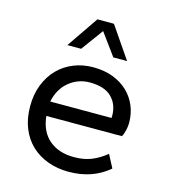

<svg xmlns="http://www.w3.org/2000/svg" viewBox="-106 -781 773 876"><g transform="rotate(15 280.0 -343.0)"><path d="M298 10Q245 10 200 -6.5Q155 -23 122 -54Q89 -85 70.5 -130.5Q52 -176 52 -235Q52 -291 70 -336.5Q88 -382 119.5 -414Q151 -446 193.5 -463Q236 -480 285 -480Q337 -480 378 -464.5Q419 -449 448 -421.5Q477 -394 492.5 -357Q508 -320 508 -277Q508 -261 503.5 -241.5Q499 -222 492 -210H135Q142 -138 187 -99.5Q232 -61 305 -61Q352 -61 387.5 -75.5Q423 -90 456 -117L488 -56Q411 10 298 10ZM288 -409Q233 -409 190.5 -374.5Q148 -340 135 -278H424Q425 -281 425 -288Q425 -342 391 -375.5Q357 -409 288 -409ZM361 -547 285 -651 209 -547H144L246 -696H324L426 -547Z"/></g></svg>

Font: Gantari
Style: Regular
Weight: 400
Designer: Anugrah Pasau
Foundry: Lafontype
Version: Version 1.000; ttfautohint (v1.8.4)